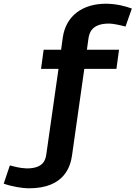

<svg xmlns="http://www.w3.org/2000/svg" viewBox="-206 -750 730 1034"><path d="M384 -623C402 -623 445 -614 470 -607L504 -704C468 -717 424 -729 365 -730C242 -730 149 -668 132 -547L123 -482H29L15 -379H109L44 77C40 109 30 157 -62 157C-105 155 -126 147 -153 141L-186 239C-142 255 -82 264 -55 264H-49C143 264 174 143 182 86L248 -379H421L435 -482H262L270 -540C274 -569 285 -623 380 -623Z"/></svg>

Font: Cantarell
Style: BoldOblique
Weight: 700
Italic angle: -8°
Designer: Dave Crossland
Version: Version 0.024